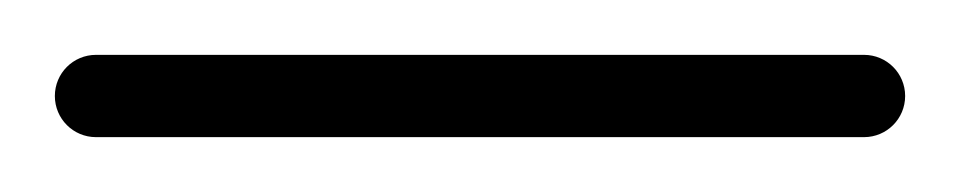

<svg xmlns="http://www.w3.org/2000/svg" viewBox="-35 -35 350 70"><path d="M0 -15C-8.3 -15 -15 -8.3 -15 0C-15 8.3 -8.3 15 0 15C93.3 15 186.7 15 280 15C288.3 15 295 8.3 295 0C295 -8.3 288.3 -15 280 -15C186.7 -15 93.3 -15 0 -15Z"/></svg>

Font: FRB American Cursive Just Baseline
Style: Italic
Weight: 400
Italic angle: -25°
Version: Version 2.0;Modular Font Editor K font №1